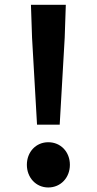

<svg xmlns="http://www.w3.org/2000/svg" viewBox="-20 -781 410 814"><path d="M137 -252.4H233.1L254.3 -621.2L259 -760.6H111.2L115.9 -621.2ZM184.6 13.8C237.6 13.8 276.3 -28 276.3 -82.3C276.3 -137 237.6 -178 184.6 -178C132.6 -178 93.9 -137 93.9 -82.3C93.9 -28 132.6 13.8 184.6 13.8Z"/></svg>

Font: Source Han Sans JP VF
Style: Regular
Weight: 250
Designer: Ryoko NISHIZUKA 西塚涼子 (kana, bopomofo & ideographs); Paul D. Hunt (Latin, Greek & Cyrillic); Sandoll Communications 산돌커뮤니
Foundry: Adobe
Version: Version 2.004;hotconv 1.0.118;makeotfexe 2.5.65603